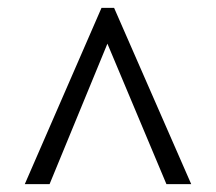

<svg xmlns="http://www.w3.org/2000/svg" viewBox="-20 -734 550 488"><path d="M43 -266 238 -714H270L466 -266H403L253 -623L106 -266Z"/></svg>

Font: Noto Serif Khmer SemiCondensed
Style: Regular
Weight: 400
Width: 4
Designer: Danh Hong and the Monotype Design Team
Foundry: Monotype Imaging Inc.
Version: Version 2.004; ttfautohint (v1.8.4.7-5d5b)